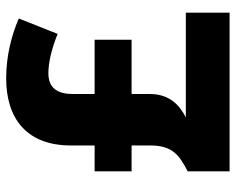

<svg xmlns="http://www.w3.org/2000/svg" viewBox="-91 -674 765 623"><g transform="rotate(-90 291.5 -362.5)"><path d="M349 -725C219 -725 131 -659 131 -515V-438H47V-318H131V-258C131 -186 101 -164 47 -136V0H562V-142H222C257 -160 298 -191 298 -259V-318H474V-438H298V-508C298 -569 326 -588 366 -588C401 -588 446 -577 493 -558L543 -684C488 -708 420 -725 349 -725Z"/></g></svg>

Font: Noto Sans Thai Looped ExtraBold
Style: Regular
Weight: 800
Designer: Cadson Demak Team
Foundry: Cadson Demak Co., Ltd.
Version: Version 1.001